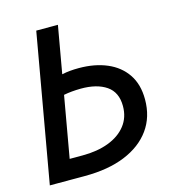

<svg xmlns="http://www.w3.org/2000/svg" viewBox="-104 -782 794 870"><g transform="rotate(-15 293.0 -346.5)"><path d="M188 0H23.9L55.2 -92.8H202.1Q271 -92.8 323.7 -112.8Q376.5 -132.8 406.2 -170.7Q436 -208.5 436 -261.7Q436 -326.7 391.4 -357.2Q346.7 -387.7 271.5 -387.2Q227.5 -386.7 192.6 -379.9Q157.7 -373 136.7 -365.7L153.3 -457Q176.8 -465.3 210.2 -472.4Q243.7 -479.5 286.6 -479.5Q361.8 -479.5 418.9 -455.1Q476.1 -430.7 508.3 -383.1Q540.5 -335.4 540.5 -265.1Q540.5 -183.1 497.8 -123.8Q455.1 -64.5 376.2 -32.2Q297.4 0 188 0ZM22.9 0 145 -693.4H246.6L124.5 0Z"/></g></svg>

Font: Cascadia Code
Style: Italic
Weight: 400
Italic angle: -10°
Designer: Aaron Bell
Foundry: Saja Typeworks
Version: Version 2407.024